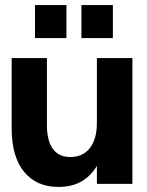

<svg xmlns="http://www.w3.org/2000/svg" viewBox="-20 -725 578 757"><path d="M210 12Q124 12 75 -47.5Q26 -107 26 -219V-496H165V-232Q165 -171 188 -138.5Q211 -106 257 -106Q307 -106 334.5 -141.5Q362 -177 362 -240V-496H502V0H362V-71Q340 -33 302.5 -10.5Q265 12 210 12ZM301 -575V-705H425V-575ZM118 -575V-705H242V-575Z"/></svg>

Font: Host Grotesk ExtraBold
Style: Regular
Weight: 800
Designer: Doğukan Karapınar
Foundry: Element Type
Version: Version 1.003; ttfautohint (v1.8.4.7-5d5b)